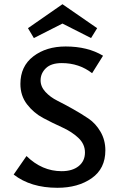

<svg xmlns="http://www.w3.org/2000/svg" viewBox="-20 -886 565 913"><path d="M277 -774 141 -705 113 -752 277 -866 442 -752 413 -705ZM173 -504Q173 -474 196 -449Q219 -424 253 -407Q287 -390 327 -367.5Q367 -345 401 -322Q435 -299 458 -259.5Q481 -220 481 -171Q481 -84 416 -38.5Q351 7 253 7Q126 7 45 -56L106 -144Q180 -72 273 -72Q324 -72 354 -96Q384 -120 384 -161Q384 -201 352.5 -230.5Q321 -260 275.5 -280.5Q230 -301 185 -325Q140 -349 108.5 -390Q77 -431 77 -487Q77 -571 138.5 -618Q200 -665 292 -665Q397 -665 470 -621L418 -538Q356 -586 274 -586Q223 -586 198 -561.5Q173 -537 173 -504Z"/></svg>

Font: EauTest Semibold
Style: Regular
Weight: 600
Designer: Christian Thalmann (Catharsis Fonts)
Version: Version 0.001;PS 000.001;hotconv 1.0.88;makeotf.lib2.5.64775